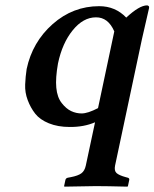

<svg xmlns="http://www.w3.org/2000/svg" viewBox="-20 -467 580 721"><path d="M409.2 -349.1Q386.2 -402.3 340.3 -401.9Q292.5 -401.9 253.2 -353.5Q213.9 -305.2 197.8 -229Q188 -173.8 191.4 -137.7Q194.8 -101.6 211.7 -80.1Q228.5 -58.6 247.3 -49.8Q266.1 -41 286.6 -41Q309.6 -41 348.1 -61ZM302.2 154.8 336.9 -7.8Q294.9 10.3 241.7 9.8Q197.3 9.8 163.6 -3.9Q129.9 -17.6 112.3 -40Q94.7 -62.5 84 -91.1Q73.2 -119.6 74.5 -149.7Q75.7 -179.7 80.1 -208Q101.6 -309.1 177.7 -376.5Q253.9 -443.8 352.5 -443.8Q413.1 -443.8 454.1 -400.9Q503.4 -446.8 532.2 -446.8Q535.6 -446.8 538.3 -444.1Q541 -441.4 539.6 -436Q520.5 -355 513.2 -320.8L412.1 154.8Q408.2 174.3 417.7 182.9Q427.2 191.4 452.1 198.2L459.5 200.2Q466.8 202.1 465.3 209L460.4 231.9L458.5 233.9Q378.9 231.9 339.8 231.9L222.2 233.9L220.7 231.9L225.6 209Q227.1 201.7 235.4 200.2L246.1 198.2Q273.4 192.9 285.6 183.8Q297.9 174.8 302.2 154.8Z"/></svg>

Font: Linux Libertine Slanted
Style: Semibold Slanted
Weight: 600
Designer: Philipp H. Poll
Foundry: Philipp H. Poll
Version: Version 5.1.1